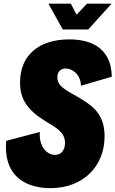

<svg xmlns="http://www.w3.org/2000/svg" viewBox="-20 -1006 624 1038"><path d="M319.3 -846.7H457L583.5 -986.3H450.2L394 -926.3L362.8 -986.3H241.7ZM252.4 11.2C429.2 11.2 545.4 -106.9 545.4 -269C545.4 -379.4 490.2 -425.8 431.2 -463.4C353.5 -513.2 290 -530.3 290 -588.4C290 -620.6 310.5 -635.7 335 -635.7C371.6 -635.7 417 -602.5 417.5 -542.5L584.5 -591.3C580.6 -765.6 446.3 -793 354 -793C192.9 -793 88.4 -709.5 88.4 -560.1C88.4 -468.8 127.4 -411.6 227.5 -349.6C279.8 -317.4 331.5 -293.5 331.5 -232.4C331.5 -189.5 306.2 -168.5 277.3 -168.5C236.8 -168.5 189.5 -210 195.3 -292.5L13.7 -244.6C-3.9 -37.6 139.2 11.2 252.4 11.2Z"/></svg>

Font: Decalotype Black Italic
Style: Regular
Weight: 900
Italic angle: -10°
Designer: Alfredo Marco Pradil
Foundry: Alfredo Marco Pradil
Version: Version 1.0